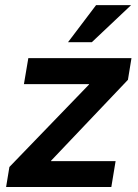

<svg xmlns="http://www.w3.org/2000/svg" viewBox="-20 -748 553 768"><path d="M4.4 0 17.6 -80.1 335.9 -409.7 336.4 -411.6H75.7L93.3 -515.6H505.9L491.7 -428.7L184.6 -105.5L184.1 -103.5H442.4L425.3 0ZM252 -579.1 364.3 -727.5H504.4L347.2 -579.1Z"/></svg>

Font: Inter Display Semi Bold
Style: Italic
Weight: 600
Italic angle: -9.39999°
Designer: Rasmus Andersson
Foundry: rsms
Version: Version 4.000;git-4fc901f